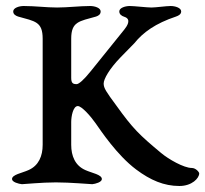

<svg xmlns="http://www.w3.org/2000/svg" viewBox="-20 -611 683 639"><path d="M394 -555C419 -547 402 -523 394 -513L282 -374C258 -344 242 -331 235 -331C223 -331 217 -334 217 -352V-482C217 -539 243 -540 300 -556C309 -559 315 -564 315 -573C315 -585 295 -591 280 -591C246 -591 205 -586 170 -586C134 -586 98 -591 59 -591C44 -591 24 -585 24 -573C24 -564 31 -559 40 -556C97 -540 122 -539 122 -482V-129C122 -92 109 -60 75 -45C53 -35 20 -30 20 -15C20 -5 42 1 53 2C60 2 119 -4 166 -4C214 -4 280 2 287 2C298 1 319 -5 319 -15C319 -30 286 -35 264 -45C230 -60 217 -92 217 -129V-205C217 -223 223 -258 239 -258C252 -258 282 -224 298 -201C315 -177 369 -95 433 -47C481 -11 526 8 577 8C619 8 643 -18 643 -34C643 -38 632 -52 618 -52C592 -52 541 -81 516 -102C443 -163 423 -182 367 -260C333 -306 325 -318 325 -333C325 -348 344 -382 382 -421L427 -467C456 -503 497 -533 566 -556C575 -559 583 -564 583 -573C583 -585 563 -591 548 -591C533 -591 499 -586 484 -586C469 -586 427 -591 412 -591C397 -591 377 -585 377 -573C377 -564 384 -558 394 -555Z"/></svg>

Font: EB Garamond SC 08
Style: Regular
Weight: 400
Version: Version 0.016